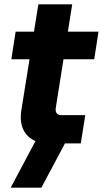

<svg xmlns="http://www.w3.org/2000/svg" viewBox="-20 -658 472 881"><path d="M205.7 0Q143.3 0 109.3 -32.3Q75.3 -64.7 75.3 -121.3Q75.3 -137.7 78.3 -154.7L156 -638H311.3L238.3 -178Q235.3 -161 235.3 -154Q235.3 -143.3 242 -136.5Q248.7 -129.7 260 -129.7H371.3L350.7 0ZM32 -386 51.7 -512.7H432L412.3 -386ZM29 203 152 -28H293L170 203Z"/></svg>

Font: MuseoModerno Thin
Style: Italic
Weight: 100
Italic angle: -9°
Designer: Pablo Cosgaya, Héctor Gatti, Marcela Romero, and the Authors of The MuseoModerno Project.
Foundry: Omnibus-Type Team
Version: Version 1.003